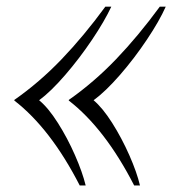

<svg xmlns="http://www.w3.org/2000/svg" viewBox="-20 -548 557 582"><path d="M98.6 -244.1Q126.5 -221.2 155.5 -175.3Q184.6 -129.4 207.3 -77.6Q230 -25.9 239.7 14.2H221.7Q133.3 -158.2 23.4 -243.2V-245.1Q100.1 -298.8 167 -368.7Q233.9 -438.5 299.3 -527.8H317.4Q296.9 -483.9 258.8 -427.2Q220.7 -370.6 177.5 -320.6Q134.3 -270.5 98.6 -244.1ZM263.7 -244.1Q291 -221.2 320.1 -175.3Q349.1 -129.4 372.1 -77.4Q395 -25.4 404.3 14.2H386.7Q298.3 -158.2 188.5 -243.2V-245.1Q265.1 -298.8 332 -368.7Q398.9 -438.5 464.4 -527.8H482.4Q463.4 -484.9 425.5 -428.2Q387.7 -371.6 343.8 -321Q299.8 -270.5 263.7 -244.1Z"/></svg>

Font: TypoPRO Playfair Display SC
Style: Italic
Weight: 400
Italic angle: -14°
Designer: Claus Eggers Sørensen
Foundry: Claus Eggers Sørensen
Version: Version 1.004;PS 001.004;hotconv 1.0.70;makeotf.lib2.5.58329